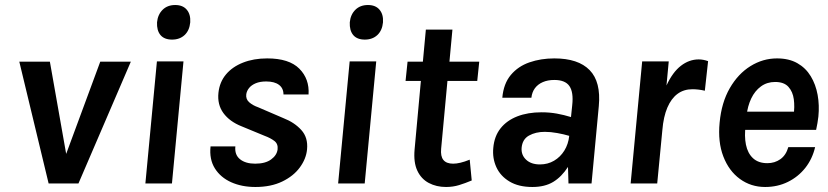

<svg xmlns="http://www.w3.org/2000/svg" viewBox="-20 -732 3303 766"><path d="M57 -486H179L244 -118L380 -486H502L293 0H174Z M666.5 -574Q635.5 -574 620.2 -592.2Q605 -610.5 606.5 -643Q609.5 -674 628.8 -693Q648 -712 679 -712Q709.5 -712 725.2 -693.2Q741 -674.5 739 -643Q736 -610.5 716.5 -592.2Q697 -574 666.5 -574ZM560 0 606 -487H712L666 0Z M999 14Q944.5 14 902.2 -5Q860 -24 837.2 -60.2Q814.5 -96.5 820 -148H919Q915.5 -114.5 937.5 -96.8Q959.5 -79 998 -79Q1038.5 -79 1061.5 -95.8Q1084.5 -112.5 1087.5 -136Q1090 -158 1074.5 -169.8Q1059 -181.5 1036 -190L944 -228Q896 -247 871.2 -281Q846.5 -315 851.5 -362Q856 -404.5 881.5 -435Q907 -465.5 949.5 -482.2Q992 -499 1046 -499Q1133.5 -499 1174.2 -458Q1215 -417 1211 -355H1111Q1111 -380 1093 -393.5Q1075 -407 1042 -407Q1017.5 -407 1000.2 -399.8Q983 -392.5 973.8 -381Q964.5 -369.5 962.5 -356Q960 -336.5 974.2 -324Q988.5 -311.5 1010 -304L1110 -261Q1155 -243.5 1182.2 -213.2Q1209.5 -183 1205 -136Q1201.5 -98.5 1176.2 -64Q1151 -29.5 1106 -7.8Q1061 14 999 14Z M1435.5 -574Q1404.5 -574 1389.2 -592.2Q1374 -610.5 1375.5 -643Q1378.5 -674 1397.8 -693Q1417 -712 1448 -712Q1478.5 -712 1494.2 -693.2Q1510 -674.5 1508 -643Q1505 -610.5 1485.5 -592.2Q1466 -574 1435.5 -574ZM1329 0 1375 -487H1481L1435 0Z M1759.5 14Q1721 14 1690.8 -2Q1660.5 -18 1645 -51Q1629.5 -84 1634 -135L1661 -429.5L1681.5 -409H1598L1606 -486H1689.5L1665 -463.5L1679 -614H1785L1771 -463.5L1750.5 -486H1892L1884 -409H1742.5L1767 -429.5L1740 -139Q1737 -108.5 1749 -93.8Q1761 -79 1788 -79Q1801 -79 1817 -82.8Q1833 -86.5 1854 -95L1862 -12Q1836 -1 1811.5 6.5Q1787 14 1759.5 14Z M2104 14Q2049 14 2012.8 -7.8Q1976.5 -29.5 1960.2 -65.2Q1944 -101 1948 -142Q1952 -188.5 1977 -220Q2002 -251.5 2044 -267.8Q2086 -284 2140.5 -284Q2172.5 -284 2201.5 -278.8Q2230.5 -273.5 2258 -265L2263 -313Q2268.5 -364 2251.8 -388.5Q2235 -413 2191.5 -413Q2165.5 -413 2145.8 -404.5Q2126 -396 2114.2 -380.2Q2102.5 -364.5 2100 -342H1984Q1989 -398.5 2018 -433Q2047 -467.5 2092.2 -483.2Q2137.5 -499 2191.5 -499Q2287 -499 2332.5 -452.2Q2378 -405.5 2369 -309L2340 0H2248Q2247 -16.5 2247 -33Q2247 -49.5 2246 -66Q2220.5 -26.5 2187 -6.2Q2153.5 14 2104 14ZM2134 -76Q2165.5 -76 2190.5 -90.8Q2215.5 -105.5 2231.5 -131.2Q2247.5 -157 2251 -190Q2229.5 -196.5 2203.2 -201.2Q2177 -206 2153.5 -206Q2117 -206 2090.5 -191.2Q2064 -176.5 2061 -142Q2059 -113.5 2079 -94.8Q2099 -76 2134 -76Z M2496 0 2542 -487H2648L2639 -391Q2663.5 -444 2696.5 -469.5Q2729.5 -495 2767.5 -495Q2777 -495 2786.2 -493.2Q2795.5 -491.5 2805 -488L2792 -370Q2780 -373 2767 -374.5Q2754 -376 2742.5 -376Q2708 -376 2683 -357.5Q2658 -339 2642.5 -302.8Q2627 -266.5 2622.5 -213L2602 0Z M3032.5 14Q2976 14 2932 -18Q2888 -50 2865.8 -107.8Q2843.5 -165.5 2851 -243Q2858.5 -323 2891.5 -380.2Q2924.5 -437.5 2974 -468.2Q3023.5 -499 3080 -499Q3127.5 -499 3161 -480Q3194.5 -461 3214.5 -428Q3234.5 -395 3242 -353.5Q3249.5 -312 3245 -267Q3243.5 -253.5 3241.2 -240.5Q3239 -227.5 3236 -214H2930.5L2955 -232.5Q2949 -189 2956 -154.8Q2963 -120.5 2984.2 -100.8Q3005.5 -81 3041.5 -81Q3071 -81 3093.5 -97Q3116 -113 3125 -145H3232Q3221 -98 3192.8 -62.2Q3164.5 -26.5 3123.2 -6.2Q3082 14 3032.5 14ZM2958.5 -270.5 2938.5 -286.5H3170.5L3146 -272Q3151 -305.5 3147 -335.8Q3143 -366 3125.5 -385.5Q3108 -405 3072.5 -405Q3040 -405 3015.8 -387.2Q2991.5 -369.5 2977 -339Q2962.5 -308.5 2958.5 -270.5Z"/></svg>

Font: Karla
Style: Bold Italic
Weight: 700
Italic angle: -8°
Designer: Jonathan Pinhorn
Version: Version 2.004;gftools[0.9.33]